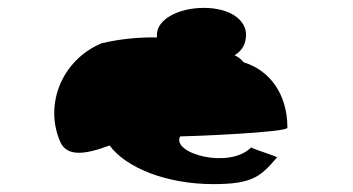

<svg xmlns="http://www.w3.org/2000/svg" viewBox="-20 -776 896 487"><path d="M132 -418C149 -377 196 -384 258 -407C300 -350 403 -309 521 -309C620 -309 641 -328 682 -376C694 -376 624 -397 617 -402C561 -346 414 -387 437 -430C460 -430 709 -440 709 -452C709 -539 663 -598 598 -618C592 -625 587 -630 575 -636C596 -648 604 -667 604 -688C604 -726 563 -756 497 -756C431 -756 378 -726 378 -688V-681C332 -682 282 -677 237 -666C138 -624 92 -513 132 -418ZM617 -402C617 -402 618 -403 618 -403C617 -403 616 -403 617 -404Z"/></svg>

Font: Ampere
Style: UltExt
Weight: 400
Version: Version 1